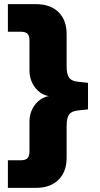

<svg xmlns="http://www.w3.org/2000/svg" viewBox="-20 -725 481 925"><path d="M18 180V47H81Q103 47 112.5 37Q122 27 122 5V-140Q122 -173 136 -200.5Q150 -228 174 -245Q198 -262 226 -263V-261Q198 -262 174 -279Q150 -296 136 -324Q122 -352 122 -384V-530Q122 -553 112.5 -562.5Q103 -572 81 -572H18V-705H154Q222 -705 261.5 -667Q301 -629 301 -560V-406Q301 -367 313 -350.5Q325 -334 357 -331L404 -326V-198L357 -193Q325 -190 313 -173.5Q301 -157 301 -118V35Q301 103 261.5 141.5Q222 180 154 180Z"/></svg>

Font: Nunito Sans 11pt Black
Style: Regular
Weight: 900
Version: Version 3.101;gftools[0.9.27]